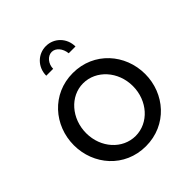

<svg xmlns="http://www.w3.org/2000/svg" viewBox="-202 -862 1003 1003"><g transform="rotate(-45 299.5 -360.0)"><path d="M299 10C456 10 563 -116 563 -260C563 -406 455 -531 299 -531C144 -531 36 -406 36 -260C36 -116 142 10 299 10ZM126 -259C126 -367 203 -455 299 -455C395 -455 473 -369 473 -261C473 -152 395 -66 299 -66C203 -66 126 -151 126 -259ZM299 -687C328 -687 353 -658 357 -619H407C407 -682 359 -730 299 -730C239 -730 191 -682 191 -619H242C242 -655 268 -687 299 -687Z"/></g></svg>

Font: Raleway Med
Style: Regular
Weight: 500
Designer: Matt McInerney, Pablo Impallari, Rodrigo Fuenzalida
Foundry: Matt McInerney, Pablo Impallari, Rodrigo Fuenzalida
Version: Version 3.00 July 28, 2015